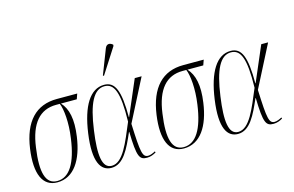

<svg xmlns="http://www.w3.org/2000/svg" viewBox="-99 -1047 1991 1299"><g transform="rotate(-15 896.0 -397.0)"><path d="M160 10C276 10 344 -97 366 -255C383 -373 366 -450 320 -499H431L444 -536H301C155 -536 65 -443 39 -257C15 -86 57 10 160 10ZM161 1C81 1 55 -83 80 -256C102 -420 172 -499 286 -499H312C330 -458 340 -362 324 -253C301 -87 247 1 161 1Z M650 -605 764 -783 765 -792C748 -808 723 -812 711 -783L643 -608ZM539 10C624 10 668 -87 715 -194H717C721 -17 736 6 789 6C814 6 835 -3 853 -14L850 -22C836 -14 815 -5 800 -5C760 -5 753 -38 745 -243L895 -536H847L742 -291H740C740 -477 711 -546 634 -546C536 -546 472 -442 446 -257C418 -59 465 10 539 10ZM544 -3C476 -3 465 -98 489 -267C514 -448 559 -536 634 -536C701 -536 732 -470 727 -263C671 -130 624 -3 544 -3Z M1046 10C1162 10 1230 -97 1252 -255C1269 -373 1252 -450 1206 -499H1317L1330 -536H1187C1041 -536 951 -443 925 -257C901 -86 943 10 1046 10ZM1047 1C967 1 941 -83 966 -256C988 -420 1058 -499 1172 -499H1198C1216 -458 1226 -362 1210 -253C1187 -87 1133 1 1047 1Z M1425 10C1510 10 1554 -87 1601 -194H1603C1607 -17 1622 6 1675 6C1700 6 1721 -3 1739 -14L1736 -22C1722 -14 1701 -5 1686 -5C1646 -5 1639 -38 1631 -243L1781 -536H1733L1628 -291H1626C1626 -477 1597 -546 1520 -546C1422 -546 1358 -442 1332 -257C1304 -59 1351 10 1425 10ZM1430 -3C1362 -3 1351 -98 1375 -267C1400 -448 1445 -536 1520 -536C1587 -536 1618 -470 1613 -263C1557 -130 1510 -3 1430 -3Z"/></g></svg>

Font: Noto Serif Display ExtraCondensed ExtraLight
Style: Italic
Weight: 200
Width: 2
Italic angle: -12°
Designer: Monotype Design Team
Foundry: Monotype Imaging Inc.
Version: Version 2.009